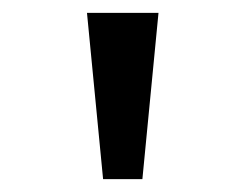

<svg xmlns="http://www.w3.org/2000/svg" viewBox="-20 -749 366 298"><path d="M140 -471 115 -729H226L201 -471Z"/></svg>

Font: hexugurmukhi05
Style: Book
Weight: 400
Designer: Jelle Bosma - Monotype Design Team
Foundry: Monotype Imaging Inc.
Version: Version 2.003